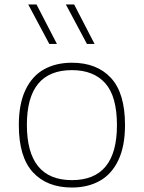

<svg xmlns="http://www.w3.org/2000/svg" viewBox="-20 -828 642 857"><path d="M64 -270Q64 -364 93.5 -426.2Q123 -488.5 176 -518.2Q229 -548 301 -548Q412.5 -548 475.2 -480.2Q538 -412.5 538 -270Q538 -176 508.5 -113.5Q479 -51 425.8 -21Q372.5 9 301 9Q189.5 9 126.8 -59.2Q64 -127.5 64 -270ZM502 -269Q502 -398 449.8 -456.5Q397.5 -515 301 -515Q100 -515 100 -271Q100 -24 301 -24Q502 -24 502 -269ZM200 -632 106 -808H143L234 -632ZM368 -632 274 -808H311L402 -632Z"/></svg>

Font: Encode Sans Expanded Thin
Style: Regular
Weight: 250
Width: 7
Designer: Multiple Designers
Foundry: Impallari Type
Version: Version 2.000